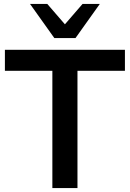

<svg xmlns="http://www.w3.org/2000/svg" viewBox="-20 -959 661 979"><path d="M247 0V-598H5V-705H617V-598H375V0ZM257 -765 133 -939H221L311 -835L401 -939H489L365 -765Z"/></svg>

Font: Nunito Sans
Style: Bold
Weight: 700
Designer: Vernon Adams
Foundry: Vernon Adams
Version: Version 3.101; ttfautohint (v1.8.4.7-5d5b);gftools[0.9.27]